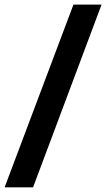

<svg xmlns="http://www.w3.org/2000/svg" viewBox="-32 -721 456 824"><path d="M283.2 -701.2H403.8L109.9 83H-12.2Z"/></svg>

Font: Akaash Gobhi
Style: Regular
Weight: 400
Designer: Kulbir Singh Thind, MD
Foundry: Punjab Online
Version: Version 1.200